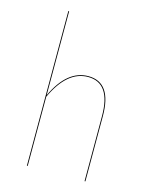

<svg xmlns="http://www.w3.org/2000/svg" viewBox="-111 -803 692 876"><g transform="rotate(15 235.0 -365.0)"><path d="M267.6 -467.3Q377.9 -467.3 377.9 -308.1V0H374V-307.6Q374 -463.4 267.1 -463.4Q168.5 -463.4 105.5 -326.7V0H101.6V-730.5H105.5V-334Q167.5 -467.3 267.6 -467.3Z"/></g></svg>

Font: Fira Sans Compressed Four
Style: Regular
Weight: 100
Width: 1
Designer: Carrois Corporate & Edenspiekermann AG
Foundry: Carrois Corporate GbR & Edenspiekermann AG
Version: Version 4.203;PS 004.203;hotconv 1.0.88;makeotf.lib2.5.64775